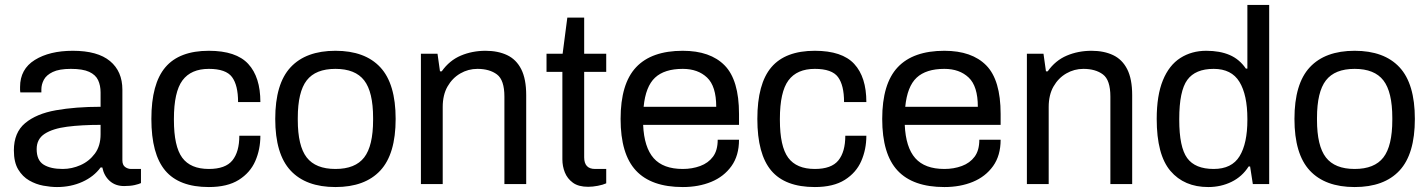

<svg xmlns="http://www.w3.org/2000/svg" viewBox="-20 -743 5766 775"><path d="M210 12Q185 12 155 6.5Q125 1 98 -14.5Q71 -30 53.5 -59Q36 -88 36 -136Q36 -208 81.5 -246Q127 -284 206 -298Q285 -312 386 -312V-370Q386 -398 376 -419.5Q366 -441 340 -453Q314 -465 266 -465Q219 -465 193 -452.5Q167 -440 157 -421Q147 -402 147 -382V-370H62Q61 -374 61 -379.5Q61 -385 61 -392Q61 -464 120.5 -501Q180 -538 274 -538Q374 -538 424 -496.5Q474 -455 474 -381V-96Q474 -77 485 -69Q496 -61 509 -61H549V-4Q541 0 523.5 4Q506 8 481 8Q446 8 423 -12.5Q400 -33 393 -67H386Q359 -30 312.5 -9Q266 12 210 12ZM233 -61Q270 -61 305 -76.5Q340 -92 363 -123Q386 -154 386 -201V-239Q309 -239 251 -231.5Q193 -224 160.5 -203Q128 -182 128 -141Q128 -96 156 -78.5Q184 -61 233 -61Z M823 12Q703 12 647 -54.5Q591 -121 591 -263Q591 -405 647.5 -471.5Q704 -538 823 -538Q933 -538 982 -485Q1031 -432 1031 -331H941Q941 -399 916.5 -432Q892 -465 823 -465Q751 -465 716.5 -418.5Q682 -372 682 -263V-259Q682 -152 715.5 -106.5Q749 -61 823 -61Q890 -61 918 -95.5Q946 -130 946 -195H1031Q1031 -140 1010.5 -93Q990 -46 944 -17Q898 12 823 12Z M1334 12Q1215 12 1153 -54.5Q1091 -121 1091 -263Q1091 -405 1153 -471.5Q1215 -538 1334 -538Q1453 -538 1515 -471.5Q1577 -405 1577 -263Q1577 -121 1515 -54.5Q1453 12 1334 12ZM1334 -61Q1414 -61 1450 -107.5Q1486 -154 1486 -259V-267Q1486 -372 1450 -418.5Q1414 -465 1334 -465Q1254 -465 1218 -418.5Q1182 -372 1182 -267V-259Q1182 -154 1218 -107.5Q1254 -61 1334 -61Z M1679 0V-526H1746L1756 -455H1763Q1794 -499 1840 -518.5Q1886 -538 1940 -538Q1990 -538 2027 -520.5Q2064 -503 2084 -463.5Q2104 -424 2104 -359V0H2016V-353Q2016 -420 1986 -442.5Q1956 -465 1907 -465Q1870 -465 1838 -446.5Q1806 -428 1786.5 -394Q1767 -360 1767 -311V0Z M2354 11Q2315 11 2292.5 -5.5Q2270 -22 2260 -47Q2250 -72 2250 -100V-453H2186V-526H2251L2270 -672H2338V-526H2427V-453H2338V-108Q2338 -61 2382 -61H2427V-3Q2414 3 2393 7Q2372 11 2354 11Z M2736 12Q2609 12 2547 -54.5Q2485 -121 2485 -263Q2485 -405 2547.5 -471.5Q2610 -538 2736 -538Q2847 -538 2905 -479Q2963 -420 2963 -283V-239H2576Q2580 -148 2618.5 -104.5Q2657 -61 2736 -61Q2774 -61 2806.5 -73Q2839 -85 2858 -110.5Q2877 -136 2877 -179H2963Q2963 -115 2932.5 -72.5Q2902 -30 2851 -9Q2800 12 2736 12ZM2578 -312H2871Q2871 -395 2834 -430Q2797 -465 2736 -465Q2662 -465 2624 -429.5Q2586 -394 2578 -312Z M3269 12Q3149 12 3093 -54.5Q3037 -121 3037 -263Q3037 -405 3093.5 -471.5Q3150 -538 3269 -538Q3379 -538 3428 -485Q3477 -432 3477 -331H3387Q3387 -399 3362.5 -432Q3338 -465 3269 -465Q3197 -465 3162.5 -418.5Q3128 -372 3128 -263V-259Q3128 -152 3161.5 -106.5Q3195 -61 3269 -61Q3336 -61 3364 -95.5Q3392 -130 3392 -195H3477Q3477 -140 3456.5 -93Q3436 -46 3390 -17Q3344 12 3269 12Z M3792 12Q3665 12 3603 -54.5Q3541 -121 3541 -263Q3541 -405 3603.5 -471.5Q3666 -538 3792 -538Q3903 -538 3961 -479Q4019 -420 4019 -283V-239H3632Q3636 -148 3674.5 -104.5Q3713 -61 3792 -61Q3830 -61 3862.5 -73Q3895 -85 3914 -110.5Q3933 -136 3933 -179H4019Q4019 -115 3988.5 -72.5Q3958 -30 3907 -9Q3856 12 3792 12ZM3634 -312H3927Q3927 -395 3890 -430Q3853 -465 3792 -465Q3718 -465 3680 -429.5Q3642 -394 3634 -312Z M4125 0V-526H4192L4202 -455H4209Q4240 -499 4286 -518.5Q4332 -538 4386 -538Q4436 -538 4473 -520.5Q4510 -503 4530 -463.5Q4550 -424 4550 -359V0H4462V-353Q4462 -420 4432 -442.5Q4402 -465 4353 -465Q4316 -465 4284 -446.5Q4252 -428 4232.5 -394Q4213 -360 4213 -311V0Z M4857 12Q4760 12 4704.5 -53Q4649 -118 4649 -263Q4649 -358 4674 -419Q4699 -480 4744.5 -509Q4790 -538 4849 -538Q4904 -538 4943.5 -521Q4983 -504 5009 -466H5015V-723H5103V0H5037L5026 -71H5020Q4994 -30 4951 -9Q4908 12 4857 12ZM4879 -61Q4952 -61 4983.5 -112.5Q5015 -164 5015 -259V-263Q5015 -360 4983 -412.5Q4951 -465 4879 -465Q4805 -465 4772.5 -420.5Q4740 -376 4740 -263V-259Q4740 -149 4772 -105Q4804 -61 4879 -61Z M5448 12Q5329 12 5267 -54.5Q5205 -121 5205 -263Q5205 -405 5267 -471.5Q5329 -538 5448 -538Q5567 -538 5629 -471.5Q5691 -405 5691 -263Q5691 -121 5629 -54.5Q5567 12 5448 12ZM5448 -61Q5528 -61 5564 -107.5Q5600 -154 5600 -259V-267Q5600 -372 5564 -418.5Q5528 -465 5448 -465Q5368 -465 5332 -418.5Q5296 -372 5296 -267V-259Q5296 -154 5332 -107.5Q5368 -61 5448 -61Z"/></svg>

Font: Archivo VF Beta
Style: Regular
Weight: 400
Designer: Hector Gatti
Foundry: Omnibus-Type
Version: Version 1.002